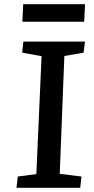

<svg xmlns="http://www.w3.org/2000/svg" viewBox="-20 -899 452 919"><path d="M179 -630 86 -647 92 -700H387L380 -647L288 -631L266 -67L370 -54L364 0H59L65 -54L154 -66ZM91 -879H387L383 -795H87Z"/></svg>

Font: Literata 7pt Medium
Style: Italic
Weight: 500
Italic angle: -2°
Designer: Latin by Veronika Burian and Jose Scaglione. Greek by Irene Vlachou. Cyrillic by Vera Evstafieva
Foundry: TypeTogether
Version: Version 3.002